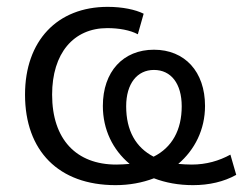

<svg xmlns="http://www.w3.org/2000/svg" viewBox="-20 -531 709 560"><path d="M317 9C357 9 395 2 429 -11C463 2 501 9 543 9C590 9 633 -1 669 -21L652 -80C619 -62 582 -51 539 -51C525 -51 512 -52 500 -53C548 -94 578 -153 578 -222C578 -322 519 -386 429 -386C339 -386 280 -322 280 -222C280 -153 309 -94 358 -53C345 -52 333 -51 319 -51C203 -51 132 -124 132 -255C132 -375 194 -449 293 -449C327 -449 360 -443 382 -431L399 -491C375 -503 337 -511 294 -511C147 -511 53 -412 53 -255C53 -91 151 9 317 9ZM348 -221C348 -287 380 -327 429 -327C479 -327 510 -287 510 -221C510 -152 482 -101 428 -74C376 -101 348 -150 348 -221Z"/></svg>

Font: Poppy and Pepper
Style: Regular
Weight: 400
Designer: Thy Ha
Foundry: Thy Ha
Version: Version 0.001;Glyphs 3.2 (3227)